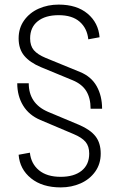

<svg xmlns="http://www.w3.org/2000/svg" viewBox="-20 -727 520 835"><path d="M296 -378 158 -435Q110 -455 85.5 -484.5Q61 -514 61 -560Q61 -605 85 -638.5Q109 -672 148.5 -689.5Q188 -707 235 -707Q314 -707 361 -667.5Q408 -628 413 -565L364 -556Q359 -604 326.5 -632.5Q294 -661 235 -661Q177 -661 144 -634.5Q111 -608 111 -560Q111 -528 127 -509Q143 -490 179 -475L328 -414Q377 -394 400.5 -352Q424 -310 424 -254H374Q374 -300 355.5 -330.5Q337 -361 296 -378ZM61 -54 110 -63Q115 -15 149.5 13.5Q184 42 244 42Q302 42 335 15.5Q368 -11 368 -59Q368 -91 352 -110Q336 -129 300 -144L156 -205Q106 -226 80.5 -268Q55 -310 55 -365H105Q105 -277 188 -241L324 -184Q373 -163 395.5 -134Q418 -105 418 -59Q418 -14 394 19.5Q370 53 330.5 70.5Q291 88 244 88Q164 88 115 48.5Q66 9 61 -54Z"/></svg>

Font: Krub Light
Style: Regular
Weight: 300
Designer: Ekaluck Peanpanawate
Foundry: Cadson Demak Co.,Ltd.
Version: Version 1.000; ttfautohint (v1.6)